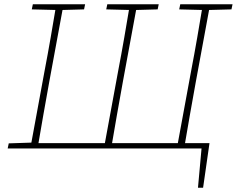

<svg xmlns="http://www.w3.org/2000/svg" viewBox="-20 -696 1110 900"><path d="M144 0 146 -25H962L932 184H908L926 -14L941 0ZM122 0 189 -364Q204 -442 217.5 -520Q231 -598 244 -676H278L211 -313Q197 -235 183 -156.5Q169 -78 156 0ZM129 -652 134 -676H379L374 -652L265 -649H250ZM467 0 534 -364Q549 -442 562.5 -520Q576 -598 589 -676H623L556 -313Q542 -235 528 -156.5Q514 -78 501 0ZM478 -652 483 -676H724L719 -652L610 -649H595ZM809 0 876 -364Q891 -442 904.5 -520Q918 -598 931 -676H965L898 -313Q884 -235 870 -156.5Q856 -78 843 0ZM820 -652 825 -676H1070L1065 -652L952 -649H937ZM16 0 21 -24 142 -28 139 0Z"/></svg>

Font: Source Serif 4 ExtraLight
Style: Italic
Weight: 250
Italic angle: -12°
Designer: Frank Grießhammer
Foundry: Adobe Systems Incorporated
Version: Version 4.004;hotconv 1.0.116;makeotfexe 2.5.65601